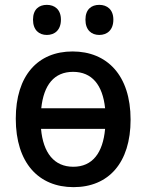

<svg xmlns="http://www.w3.org/2000/svg" viewBox="-20 -761 603 791"><path d="M389 -617C421 -617 447 -637 447 -680C447 -722 421 -741 389 -741C357 -741 332 -723 332 -680C332 -637 357 -617 389 -617ZM173 -617C205 -617 231 -637 231 -680C231 -722 205 -741 173 -741C141 -741 116 -723 116 -680C116 -637 141 -617 173 -617ZM283 10C427 10 518 -90 518 -268C518 -452 420 -549 279 -549C136 -549 45 -450 45 -272C45 -90 139 10 283 10ZM281 -465C359 -465 403 -411 413 -315H150C160 -411 203 -465 281 -465ZM282 -74C203 -74 158 -131 149 -230H413C404 -131 361 -74 282 -74Z"/></svg>

Font: Noto Sans Mono SemiCondensed Medium
Style: Regular
Weight: 500
Width: 4
Designer: Monotype Design Team
Foundry: Monotype Imaging Inc.
Version: Version 2.014